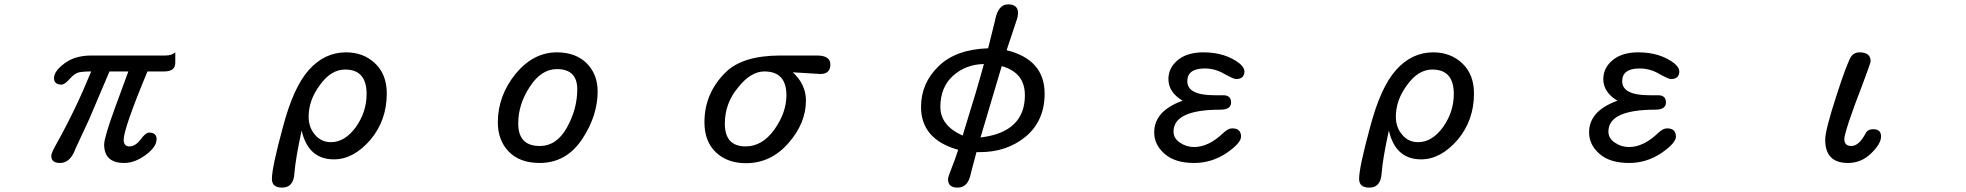

<svg xmlns="http://www.w3.org/2000/svg" viewBox="-20 -728 9040 883"><path d="M215.8 -10.7Q215.8 -25.4 241.2 -69.3Q329.1 -226.6 399.4 -399.4Q359.4 -399.4 339.8 -394.5Q321.3 -388.7 299.8 -364.3Q277.3 -338.9 262.7 -338.9Q228.5 -338.9 228.5 -369.1Q228.5 -400.4 275.4 -435.5Q321.3 -471.7 397.5 -472.7H740.2Q770.5 -472.7 786.1 -487.3Q786.1 -472.7 786.1 -439.5Q786.1 -399.4 735.4 -399.4H658.2Q548.8 -136.7 548.8 -85Q548.8 -54.7 575.2 -54.7Q602.5 -54.7 627 -86.9Q649.4 -118.2 666 -118.2Q700.2 -118.2 700.2 -87.9Q700.2 -52.7 650.4 -15.6Q599.6 21.5 551.8 21.5Q459 21.5 459 -63.5Q459 -94.7 507.8 -229.5L570.3 -399.4H483.4L390.6 -180.7L327.1 -43.9Q303.7 21.5 255.9 21.5Q215.8 21.5 215.8 -10.7Z M1230.5 94.7Q1230.5 42 1280.3 -140.6Q1329.1 -327.1 1400.4 -406.2Q1472.7 -487.3 1571.3 -487.3Q1651.4 -487.3 1705.1 -436.5Q1758.8 -385.7 1758.8 -297.9Q1758.8 -174.8 1683.6 -85Q1605.5 4.9 1515.6 4.9Q1397.5 4.9 1367.2 -127.9Q1338.9 2.9 1334 69.3Q1330.1 134.8 1277.3 134.8Q1230.5 134.8 1230.5 94.7ZM1617.2 -144.5Q1666 -213.9 1666 -295.9Q1666 -408.2 1567.4 -408.2Q1502 -408.2 1451.2 -336.9Q1399.4 -267.6 1399.4 -191.4Q1399.4 -141.6 1428.7 -108.4Q1457 -74.2 1502 -74.2Q1566.4 -74.2 1617.2 -144.5Z M2318.4 -32.2Q2269.5 -84 2269.5 -165Q2269.5 -287.1 2350.6 -387.7Q2432.6 -487.3 2541 -487.3Q2627 -487.3 2677.7 -437.5Q2728.5 -386.7 2728.5 -307.6Q2728.5 -195.3 2657.2 -87.9Q2584 21.5 2461.9 21.5Q2369.1 21.5 2318.4 -32.2ZM2587.9 -142.6Q2634.8 -227.5 2634.8 -317.4Q2634.8 -410.2 2541 -410.2Q2468.8 -410.2 2416 -328.1Q2363.3 -248 2363.3 -160.2Q2363.3 -56.6 2461.9 -56.6Q2541 -56.6 2587.9 -142.6Z M3271.5 -28.3Q3219.7 -78.1 3219.7 -166Q3219.7 -300.8 3319.3 -397.5Q3396.5 -471.7 3565.4 -472.7H3736.3Q3798.8 -472.7 3798.8 -431.6Q3798.8 -387.7 3752.9 -387.7L3626 -395.5Q3686.5 -339.8 3686.5 -265.6Q3686.5 -162.1 3606.4 -70.3Q3525.4 22.5 3411.1 22.5Q3324.2 22.5 3271.5 -28.3ZM3541 -131.8Q3596.7 -210 3596.7 -290Q3596.7 -399.4 3495.1 -399.4Q3432.6 -399.4 3374 -325.2Q3313.5 -252.9 3313.5 -159.2Q3313.5 -54.7 3409.2 -54.7Q3485.4 -54.7 3541 -131.8Z M4339.8 95.7Q4339.8 86.9 4356.4 44.9Q4373 3.9 4386.7 -39.1Q4215.8 -86.9 4215.8 -236.3Q4215.8 -345.7 4296.9 -423.8Q4376 -501 4524.4 -505.9L4555.7 -631.8Q4569.3 -708 4616.2 -708Q4662.1 -708 4662.1 -667L4659.2 -646.5L4609.4 -497.1Q4784.2 -454.1 4784.2 -296.9Q4784.2 -173.8 4698.2 -100.6Q4611.3 -28.3 4486.3 -28.3H4470.7L4455.1 30.3L4444.3 72.3Q4431.6 134.8 4383.8 134.8Q4339.8 134.8 4339.8 95.7ZM4504.9 -433.6Q4420.9 -431.6 4363.3 -379.9Q4304.7 -327.1 4304.7 -236.3Q4304.7 -150.4 4407.2 -104.5Q4476.6 -327.1 4504.9 -433.6ZM4693.4 -290Q4693.4 -394.5 4586.9 -423.8L4489.3 -95.7Q4693.4 -120.1 4693.4 -290Z M5335.9 -20.5Q5288.1 -62.5 5288.1 -119.1Q5288.1 -214.8 5410.2 -261.7L5418.9 -264.6Q5353.5 -303.7 5353.5 -364.3Q5353.5 -417 5398.4 -453.1Q5441.4 -487.3 5514.6 -487.3Q5615.2 -487.3 5681.6 -435.5Q5703.1 -416 5703.1 -400.4Q5703.1 -364.3 5664.1 -364.3Q5654.3 -364.3 5611.3 -387.7Q5569.3 -413.1 5520.5 -413.1Q5440.4 -413.1 5440.4 -354.5Q5440.4 -290 5565.4 -290H5605.5Q5641.6 -290 5641.6 -256.8Q5641.6 -223.6 5592.8 -223.6Q5377 -223.6 5377 -123Q5377 -91.8 5406.2 -72.3Q5435.5 -51.8 5471.7 -51.8Q5538.1 -51.8 5605.5 -116.2Q5627.9 -137.7 5646.5 -137.7Q5687.5 -137.7 5687.5 -99.6Q5687.5 -70.3 5621.1 -24.4Q5552.7 21.5 5471.7 21.5Q5383.8 21.5 5335.9 -20.5Z M6230.5 94.7Q6230.5 42 6280.3 -140.6Q6329.1 -327.1 6400.4 -406.2Q6472.7 -487.3 6571.3 -487.3Q6651.4 -487.3 6705.1 -436.5Q6758.8 -385.7 6758.8 -297.9Q6758.8 -174.8 6683.6 -85Q6605.5 4.9 6515.6 4.9Q6397.5 4.9 6367.2 -127.9Q6338.9 2.9 6334 69.3Q6330.1 134.8 6277.3 134.8Q6230.5 134.8 6230.5 94.7ZM6617.2 -144.5Q6666 -213.9 6666 -295.9Q6666 -408.2 6567.4 -408.2Q6502 -408.2 6451.2 -336.9Q6399.4 -267.6 6399.4 -191.4Q6399.4 -141.6 6428.7 -108.4Q6457 -74.2 6502 -74.2Q6566.4 -74.2 6617.2 -144.5Z M7335.9 -20.5Q7288.1 -62.5 7288.1 -119.1Q7288.1 -214.8 7410.2 -261.7L7418.9 -264.6Q7353.5 -303.7 7353.5 -364.3Q7353.5 -417 7398.4 -453.1Q7441.4 -487.3 7514.6 -487.3Q7615.2 -487.3 7681.6 -435.5Q7703.1 -416 7703.1 -400.4Q7703.1 -364.3 7664.1 -364.3Q7654.3 -364.3 7611.3 -387.7Q7569.3 -413.1 7520.5 -413.1Q7440.4 -413.1 7440.4 -354.5Q7440.4 -290 7565.4 -290H7605.5Q7641.6 -290 7641.6 -256.8Q7641.6 -223.6 7592.8 -223.6Q7377 -223.6 7377 -123Q7377 -91.8 7406.2 -72.3Q7435.5 -51.8 7471.7 -51.8Q7538.1 -51.8 7605.5 -116.2Q7627.9 -137.7 7646.5 -137.7Q7687.5 -137.7 7687.5 -99.6Q7687.5 -70.3 7621.1 -24.4Q7552.7 21.5 7471.7 21.5Q7383.8 21.5 7335.9 -20.5Z M8374 -85Q8374 -128.9 8424.8 -285.2Q8475.6 -443.4 8495.1 -470.7Q8508.8 -487.3 8531.2 -487.3Q8583 -487.3 8583 -446.3Q8583 -438.5 8543.9 -335Q8510.7 -250 8483.4 -169.9Q8461.9 -103.5 8461.9 -88.9Q8461.9 -56.6 8494.1 -56.6Q8529.3 -56.6 8559.6 -114.3Q8569.3 -133.8 8594.7 -133.8Q8630.9 -133.8 8630.9 -100.6Q8630.9 -66.4 8585 -22.5Q8540 21.5 8478.5 21.5Q8374 21.5 8374 -85Z"/></svg>

Font: YuPearl-Regular
Style: Regular
Weight: 400
Designer: Max Yao
Foundry: Max-Everyday
Version: Version 1.011; ttfautohint (v1.8.3)